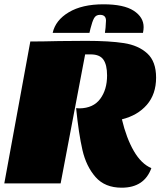

<svg xmlns="http://www.w3.org/2000/svg" viewBox="-25 -853 746 893"><path d="M249 -662 376 -663Q484 -663 551.5 -652.5Q619 -642 660 -604.5Q701 -567 701 -492Q701 -415 658 -365.5Q615 -316 542 -298Q563 -210 597.5 -150.5Q632 -91 679 -71Q646 20 541 20Q463 20 419.5 -29.5Q376 -79 358.5 -155Q341 -231 329 -350Q335 -349 345 -349Q409 -350 441 -393Q473 -436 473 -502Q473 -551 456 -575.5Q439 -600 397 -600H371L257 0H-5L116 -660Q173 -660 249 -662ZM467 -741 468 -757Q468 -784 440 -784Q421 -784 412.5 -768.5Q404 -753 396 -721Q395 -714 391 -700H220Q233 -759 295 -796Q357 -833 456 -833Q551 -833 597 -803Q643 -773 643 -727Q643 -715 640 -700H463Q467 -728 467 -741Z"/></svg>

Font: Sansita Black Italic
Style: Regular
Weight: 900
Italic angle: -11°
Designer: Pablo Cosgaya
Foundry: Omnibus-Type
Version: Version 1.006